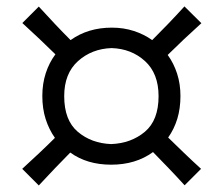

<svg xmlns="http://www.w3.org/2000/svg" viewBox="-20 -628 683 587"><path d="M544.4 -61.5Q519.5 -88.9 495.1 -114.3Q470.7 -139.6 447.8 -163.1Q395 -124.5 319.8 -124.5Q246.1 -124.5 194.8 -161.6Q147.9 -114.3 98.6 -61L47.9 -111.8Q74.7 -136.2 100.1 -160.2Q125.5 -184.1 147.9 -206.5Q129.9 -231.9 119.6 -263.9Q109.4 -295.9 109.4 -334.5Q109.4 -372.1 119.9 -404.3Q130.4 -436.5 149.4 -461.9Q126.5 -484.4 101.1 -508.5Q75.7 -532.7 48.3 -557.6L98.6 -607.9Q123.5 -580.6 148.2 -554.4Q172.9 -528.3 195.8 -505.4Q249 -543.5 321.8 -543.5Q357.9 -543.5 388.9 -533.4Q419.9 -523.4 445.3 -505.4Q468.3 -528.3 493.4 -554.4Q518.6 -580.6 543.9 -608.4L595.7 -557.1Q540 -506.8 492.7 -460Q511.2 -434.6 521.5 -402.8Q531.7 -371.1 531.7 -334.5Q531.7 -296.4 522 -264.6Q512.2 -232.9 494.1 -207.5Q517.1 -185.1 542.5 -160.6Q567.9 -136.2 594.7 -111.8ZM319.8 -187.5Q380.9 -189.9 422.9 -225.1Q464.8 -260.3 464.8 -334Q464.8 -403.3 423.3 -441.2Q381.8 -479 321.3 -481Q260.7 -479 218.5 -441.2Q176.3 -403.3 176.3 -334Q176.3 -260.3 217.8 -225.1Q259.3 -189.9 319.8 -187.5Z"/></svg>

Font: Pinar Regular
Style: Regular
Weight: 400
Designer: Amin Abedi
Version: Version 3.000